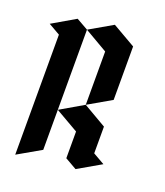

<svg xmlns="http://www.w3.org/2000/svg" viewBox="-277 -1226 1160 1352"><g transform="rotate(20 303.0 -550.0)"><path d="M173.8 -1000Q231.4 -965.8 346.7 -899.4Q346.7 -766.6 346.7 -500Q404.3 -533.2 519.5 -599.6Q519.5 -732.4 519.5 -1000Q461.9 -1033.2 346.7 -1099.6Q289.1 -1066.4 173.8 -1000ZM-86.9 -949.2Q-57.6 -932.6 0 -899.4Q0 -599.6 0 0Q57.6 -33.2 173.8 -99.6Q173.8 -399.4 173.8 -1000Q144.5 -1016.6 85.9 -1049.8Q28.3 -1016.6 -86.9 -949.2ZM173.8 -399.4Q231.4 -432.6 346.7 -500Q404.3 -465.8 519.5 -399.4Q519.5 -333 519.5 -199.2Q548.8 -182.6 606.4 -149.4Q548.8 -116.2 433.6 -49.8Q404.3 -66.4 346.7 -99.6Q346.7 -166 346.7 -299.8Q289.1 -333 173.8 -399.4Z"/></g></svg>

Font: DreiFraktur
Style: Regular
Weight: 400
Designer: JayCobs
Version: Version 1.2